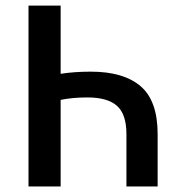

<svg xmlns="http://www.w3.org/2000/svg" viewBox="-20 -674 654 694"><path d="M83 0V-653.8H199.2V-407.2Q248.5 -415 308.1 -415Q426.8 -415 488.3 -362.3Q549.8 -309.6 549.8 -189V0H437V-189Q437 -261.2 402.8 -291.5Q368.7 -321.8 295.9 -321.8Q242.2 -321.8 199.2 -313V0Z"/></svg>

Font: Toshiba Sans Medium
Style: Regular
Weight: 500
Designer: Paul D. Hunt
Foundry: Toshiba Corporation
Version: Version 2.020;PS 2.0;hotconv 1.0.86;makeotf.lib2.5.63406